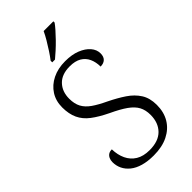

<svg xmlns="http://www.w3.org/2000/svg" viewBox="-285 -1005 1089 1089"><g transform="rotate(-45 259.5 -460.5)"><path d="M253 10Q205 10 168.5 -0.5Q132 -11 108 -30.5Q84 -50 72 -75Q60 -100 60 -129Q60 -145 66 -157.5Q72 -170 82.5 -176.5Q93 -183 109 -183Q110 -138 126.5 -103Q143 -68 175.5 -48Q208 -28 258 -28Q329 -28 366 -65.5Q403 -103 403 -166Q403 -205 388 -233Q373 -261 338.5 -285.5Q304 -310 246 -337Q188 -365 150.5 -393.5Q113 -422 95.5 -460Q78 -498 78 -550Q78 -602 103 -641Q128 -680 172.5 -702Q217 -724 275 -724Q329 -724 367.5 -708.5Q406 -693 427.5 -668Q449 -643 449 -613Q449 -587 435 -573.5Q421 -560 396 -560Q396 -596 383 -624.5Q370 -653 343 -669Q316 -685 273 -685Q209 -685 175 -649.5Q141 -614 141 -557Q141 -516 156 -488Q171 -460 202.5 -438Q234 -416 285 -392Q338 -366 379 -338.5Q420 -311 444 -273.5Q468 -236 468 -181Q468 -123 442.5 -80.5Q417 -38 369 -14Q321 10 253 10ZM219 -784Q234 -803 251 -829Q268 -855 284 -882Q300 -909 310 -931H388V-921Q379 -908 361.5 -888Q344 -868 322.5 -846Q301 -824 279.5 -804.5Q258 -785 241 -771H219Z"/></g></svg>

Font: Noto Serif Kannada Light
Style: Regular
Weight: 300
Version: Version 2.003